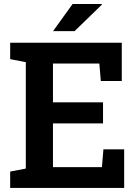

<svg xmlns="http://www.w3.org/2000/svg" viewBox="-20 -920 678 940"><path d="M29.8 0V-80.1L106.4 -94.7V-615.7L29.8 -630.4V-710.9H576.2V-523.4H473.6L466.3 -608.9H239.3V-418.9H484.4V-315.9H239.3V-101.6H479L486.3 -189H587.9V0ZM239.7 -767.6 335.4 -900.4H478L479 -897.5L345.2 -767.6Z"/></svg>

Font: Roboto Slab SemiBold
Style: Regular
Weight: 600
Designer: Google
Version: Version 2.001; ttfautohint (v1.8.3)